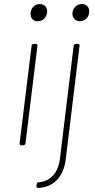

<svg xmlns="http://www.w3.org/2000/svg" viewBox="-20 -718 469 949"><path d="M131 -650Q131 -670 144.5 -684Q158 -698 177 -698Q193 -698 203 -688Q213 -678 213 -662Q213 -641 199.5 -627Q186 -613 166 -613Q150 -613 140.5 -623Q131 -633 131 -650ZM77 -10 136 -491Q138 -501 147 -501H157Q161 -501 163.5 -498Q166 -495 165 -491L106 -10Q104 0 95 0H85Q81 0 78.5 -3Q76 -6 77 -10ZM338 -650Q338 -670 351.5 -684Q365 -698 385 -698Q401 -698 411 -688Q421 -678 421 -662Q421 -641 407.5 -627Q394 -613 375 -613Q359 -613 348.5 -623.5Q338 -634 338 -650ZM160 201 161 193Q163 183 172 183Q215 179 242 149.5Q269 120 276 69L344 -491Q346 -501 355 -501H365Q375 -501 373 -491L305 69Q297 134 262 171Q227 208 169 211Q160 211 160 201Z"/></svg>

Font: Barlow Semi Condensed Thin
Style: Italic
Weight: 250
Width: 4
Italic angle: -7°
Designer: Jeremy Tribby
Foundry: Tribby Type
Version: Version 1.408